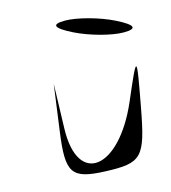

<svg xmlns="http://www.w3.org/2000/svg" viewBox="-132 -1032 1013 1139"><g transform="rotate(-15 375.0 -462.5)"><path d="M212 -582 173 -296C139 -49 168 -8 375 0C595 8 621 -18 675 -309C734 -627 733 -627 619 -362C459 9 193 43 204 -309ZM373 -926C287 -926 297 -899 401 -847C489 -803 619 -768 692 -768C778 -768 769 -795 665 -847C577 -891 446 -926 373 -926Z"/></g></svg>

Font: Venom Sans
Style: Obl
Weight: 400
Version: Version 1.001